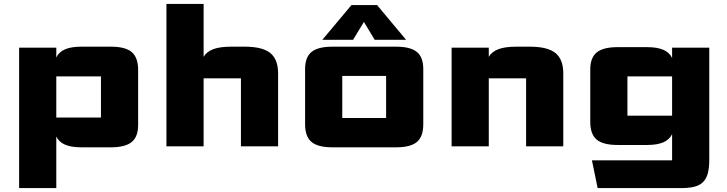

<svg xmlns="http://www.w3.org/2000/svg" viewBox="-20 -750 3728 984"><path d="M78 214V-505.8H268.5V-455.3Q281.6 -483.5 313.3 -497.2Q345 -510.8 396.6 -510.8H547.8Q622.6 -510.8 655.2 -483Q687.9 -455.3 687.9 -391.7V-109Q687.9 -49.2 654.9 -22.1Q621.9 5 547.8 5H396.6Q345 5 313.4 -8.6Q281.8 -22.2 268.5 -50.5V214ZM268.5 -147.5H497.4Q497.4 -147.5 497.4 -147.5Q497.4 -147.5 497.4 -147.5V-358.3Q497.4 -358.3 497.4 -358.3Q497.4 -358.3 497.4 -358.3H268.5Z M833 0V-729.8H1023.5V-458.8Q1038.9 -485 1072.7 -497.9Q1106.4 -510.8 1165.4 -510.8H1234.3Q1324.6 -510.8 1365 -478.4Q1405.3 -446 1405.3 -373.7V0H1214.8V-348.7Q1214.8 -348.7 1214.8 -348.7Q1214.8 -348.7 1214.8 -348.7H1023.5V0Z M1543.6 -114V-396.7Q1543.6 -456.5 1576.6 -483.7Q1609.6 -510.8 1683.6 -510.8H2009.3Q2083.6 -510.8 2116.5 -483.7Q2149.3 -456.5 2149.3 -396.7V-114Q2149.3 -50.5 2117.1 -22.8Q2084.8 5 2009.3 5H1683.6Q1608.8 5 1576.2 -22.8Q1543.6 -50.5 1543.6 -114ZM1734.1 -145.1Q1734.1 -145.1 1734.1 -145.1Q1734.1 -145.1 1734.1 -145.1H1958.8Q1958.8 -145.1 1958.8 -145.1Q1958.8 -145.1 1958.8 -145.1V-360.7Q1958.8 -360.7 1958.8 -360.7Q1958.8 -360.7 1958.8 -360.7H1734.1Q1734.1 -360.7 1734.1 -360.7Q1734.1 -360.7 1734.1 -360.7ZM1632.1 -546.1 1781.2 -724H1912.5L2061.1 -546.1H1900.2L1845 -637.6L1789.5 -546.1Z M2294.5 0V-505.8H2485V-458.8Q2500.4 -485 2534.2 -497.9Q2567.9 -510.8 2626.9 -510.8H2695.8Q2786.1 -510.8 2826.5 -478.4Q2866.8 -446 2866.8 -373.7V0H2676.3V-348.7Q2676.3 -348.7 2676.3 -348.7Q2676.3 -348.7 2676.3 -348.7H2485V0Z M3195.6 -157.1Q3195.6 -157.1 3195.6 -157.1Q3195.6 -157.1 3195.6 -157.1H3424.5V-358.3H3195.6Q3195.6 -358.3 3195.6 -358.3Q3195.6 -358.3 3195.6 -358.3ZM3042.9 214 3013.6 71.6H3424.5Q3424.5 71.6 3424.5 71.6Q3424.5 71.6 3424.5 71.6V-62.5Q3411.3 -34.3 3379.7 -20.7Q3348 -7 3296.3 -7H3145.1Q3070.3 -7 3037.7 -34.8Q3005.1 -62.6 3005.1 -126.1V-394.3Q3005.1 -454.1 3038.1 -481.2Q3071.1 -508.4 3145.1 -508.4H3296.3Q3348 -508.4 3379.5 -494.8Q3411.1 -481.1 3424.5 -452.9V-505.8H3615V69.2Q3615 111 3607.3 138.9Q3599.7 166.8 3582.6 183.5Q3565.5 200.3 3538.2 207.1Q3510.9 214 3471 214Z"/></svg>

Font: Science Gothic
Style: Regular
Weight: 400
Designer: Thomas Phinney, Vassil Kateliev, Brandon Buerkle
Foundry: Font Detective LLC
Version: Version 1.018